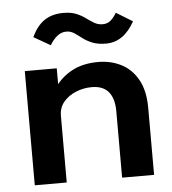

<svg xmlns="http://www.w3.org/2000/svg" viewBox="-51 -737 701 784"><g transform="rotate(-5 300.0 -345.5)"><path d="M60 0V-468H191V-403Q219 -438 261 -458.5Q303 -479 362 -479Q413 -479 455.5 -457.5Q498 -436 523.5 -390.5Q549 -345 549 -274V0H418V-272Q418 -324 395.5 -351.5Q373 -379 326 -379Q293 -379 262 -366.5Q231 -354 211 -330.5Q191 -307 191 -273V0ZM451 -673 518 -632Q473 -551 401 -551Q367 -551 344 -560.5Q321 -570 305 -582.5Q289 -595 274.5 -604.5Q260 -614 243 -614Q222 -614 205 -600Q188 -586 175 -564L107 -603Q127 -647 158.5 -669Q190 -691 238 -691Q269 -691 290.5 -682Q312 -673 328 -661Q344 -649 359.5 -640Q375 -631 394 -631Q413 -631 426 -642Q439 -653 451 -673Z"/></g></svg>

Font: Inconsolata Expanded ExtraBold
Style: Regular
Weight: 800
Width: 7
Monospace: yes
Designer: Raph Levien, Cyreal, Brenton Simpson
Foundry: Raph Levien, Cyreal, Google
Version: Version 3.001; ttfautohint (v1.8.2.53-6de2)